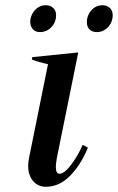

<svg xmlns="http://www.w3.org/2000/svg" viewBox="-20 -706 452 736"><path d="M96 -622Q96 -630 97 -634Q102 -657 118 -671.5Q134 -686 155 -686Q173 -686 184 -675.5Q195 -665 195 -648Q195 -621 177 -602Q159 -583 133 -583Q116 -583 106 -594Q96 -605 96 -622ZM313 -621Q313 -630 314 -634Q319 -657 335 -671.5Q351 -686 372 -686Q390 -686 401 -675.5Q412 -665 412 -648Q412 -621 394 -602Q376 -583 351 -583Q333 -583 323 -593.5Q313 -604 313 -621ZM88 -70Q88 -84 91 -99L164 -460Q127 -468 102 -478L104 -487L280 -505L198 -101Q194 -77 194 -66Q194 -40 208 -40Q227 -40 253.5 -75.5Q280 -111 297 -151L317 -140Q290 -74 248.5 -32Q207 10 156 10Q126 10 107 -12Q88 -34 88 -70Z"/></svg>

Font: Trirong Medium
Style: Italic
Weight: 500
Italic angle: -12°
Designer: Katatrad Team
Foundry: CadsonDemak
Version: Version 1.001